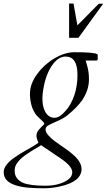

<svg xmlns="http://www.w3.org/2000/svg" viewBox="-101 -728 597 1061"><path d="M439 -400.9Q439 -393.6 430.2 -393.6H372.6Q374.5 -385.3 377.7 -375.2Q380.9 -365.2 383.8 -352.5Q390.6 -323.7 390.6 -290.8Q390.6 -257.8 380.6 -229Q370.6 -200.2 354 -175.8Q326.7 -135.7 271 -90.3Q252 -74.7 214.1 -58.1Q176.3 -41.5 163.6 -33.7Q150.9 -25.9 150.9 -12Q150.9 2 165.5 19Q180.2 36.1 202.4 52.7Q224.6 69.3 250.2 86.4Q275.9 103.5 297.9 122.1Q349.6 165 349.6 205.6Q349.6 276.4 228.5 302.7Q185.1 312.5 140.1 312.5Q95.2 312.5 55.2 309.1Q15.1 305.7 -14.6 295.9Q-80.6 275.4 -80.6 223.6Q-80.6 183.6 -19 141.1Q14.2 118.2 42 103Q69.8 87.9 79.1 82Q106.4 65.4 110.8 61Q108.4 51.8 104.5 42.2Q100.6 32.7 100.6 22.5Q100.6 12.2 104 4.4Q107.4 -3.4 113 -10.3Q118.7 -17.1 126 -24.4Q144 -41.5 144 -44.4Q144 -47.4 138.9 -53Q133.8 -58.6 127 -65.4Q112.3 -78.1 102.8 -88.6Q93.3 -99.1 85.7 -113.8Q78.1 -128.4 73.2 -145Q64.5 -177.2 64.5 -208.3Q64.5 -239.3 75.2 -266.6Q85.9 -293.9 104.5 -319.3Q123 -344.7 147.2 -366.7Q171.4 -388.7 198.7 -404.8Q257.3 -439.5 310.5 -439.5Q418 -439.5 436 -428.7Q439 -427.2 439 -423.3ZM26.4 282.2Q64.5 298.3 149.9 298.3Q220.7 298.3 267.6 270Q298.3 251.5 298.3 223.1Q298.3 190.9 234.4 147.5Q216.8 135.3 198.2 123L126 74.2Q118.2 80.1 104.2 87.9Q90.3 95.7 74.2 105.7Q58.1 115.7 41.3 127.4Q24.4 139.2 10.7 152.6Q-2.9 166 -11.5 180.9Q-20 195.8 -20 217.3Q-20 238.8 -8.1 255.6Q3.9 272.5 26.4 282.2ZM327.1 -314.5Q327.1 -415.5 261.2 -415.5Q225.1 -415.5 193.4 -376Q151.9 -322.3 137.7 -231.4Q133.3 -204.6 133.3 -184.8Q133.3 -165 136.5 -146.7Q139.6 -128.4 147.5 -113.3Q165.5 -77.1 201.2 -77.1Q224.1 -77.1 249.3 -102.8Q274.4 -128.4 287.8 -152.3Q301.3 -176.3 310.1 -202.6Q327.1 -253.9 327.1 -314.5ZM444.8 -707.5H469.2L332.5 -519H280.8V-708.5H305.2L326.7 -587.9Z"/></svg>

Font: Cardo-Italic
Style: Italic
Weight: 400
Italic angle: -12°
Designer: David J. Perry
Foundry: David J. Perry
Version: Version 0.991